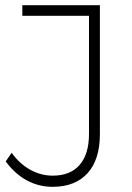

<svg xmlns="http://www.w3.org/2000/svg" viewBox="-20 -719 508 740"><path d="M183 1Q129 1 83 -24Q37 -49 2 -97L25 -130Q56 -87 97 -64.5Q138 -42 183 -42Q251 -42 287 -83.5Q323 -125 323 -203V-658H66V-699H365V-202Q365 -104 317.5 -51.5Q270 1 183 1Z"/></svg>

Font: Montserrat arm2 ExtraLight
Style: Regular
Weight: 275
Designer: Julieta Ulanovsky
Foundry: Julieta Ulanovsky
Version: Version 6.000